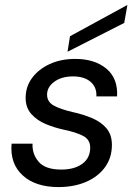

<svg xmlns="http://www.w3.org/2000/svg" viewBox="-20 -747 554 779"><path d="M217 12Q124 12 72 -35.5Q20 -83 27 -164H112Q110 -122 137 -90.5Q164 -59 229 -59Q282 -59 314 -82.5Q346 -106 346 -148Q346 -181 316.5 -196Q287 -211 238 -221Q201 -229 166 -243.5Q131 -258 107.5 -284Q84 -310 84 -350Q84 -395 110 -430.5Q136 -466 181.5 -487Q227 -508 285 -508Q364 -508 411.5 -468.5Q459 -429 455 -356H371Q373 -393 347.5 -415Q322 -437 276 -437Q230 -437 200.5 -415.5Q171 -394 171 -363Q171 -333 199.5 -318Q228 -303 276 -292Q317 -283 353 -268Q389 -253 411.5 -227Q434 -201 434 -159Q434 -107 406 -68.5Q378 -30 329 -9Q280 12 217 12ZM254 -537 264 -600 497 -727 484 -654Z"/></svg>

Font: DeepMind Sans
Style: Italic
Weight: 400
Italic angle: -10°
Designer: Jonny Pinhorn / Modifications: Colophon Foundry
Foundry: Colophon Foundry
Version: Version 1.002; ttfautohint (v1.8.2)